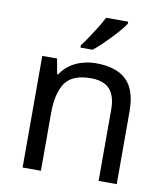

<svg xmlns="http://www.w3.org/2000/svg" viewBox="-85 -837 788 908"><g transform="rotate(10 309.0 -383.0)"><path d="M343 -546Q439 -546 488 -499.5Q537 -453 537 -349V0H450V-343Q450 -408 421 -440Q392 -472 330 -472Q241 -472 207 -422Q173 -372 173 -278V0H85V-536H156L169 -463H174Q192 -491 218.5 -509.5Q245 -528 277 -537Q309 -546 343 -546ZM457 -756Q448 -742 431 -722Q414 -702 393.5 -680.5Q373 -659 352.5 -639.5Q332 -620 314 -606H256V-618Q271 -637 288.5 -663Q306 -689 323 -716.5Q340 -744 351 -766H457Z"/></g></svg>

Font: Noto Sans Thaana
Style: Regular
Weight: 400
Designer: Monotype Design Team
Foundry: Monotype Imaging Inc.
Version: Version 2.001